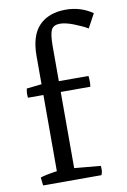

<svg xmlns="http://www.w3.org/2000/svg" viewBox="-88 -838 588 891"><g transform="rotate(-10 206.0 -392.5)"><path d="M41.5 0 37.1 -38.1Q61 -46.4 115.7 -54.2V-413.1H43Q40 -432.6 44.9 -456.1L115.7 -463.9V-596.7Q115.7 -693.4 160.6 -739.3Q205.6 -785.2 286.1 -785.2Q355.5 -785.2 412.1 -746.6L376.5 -680.7Q351.1 -695.8 312.7 -710.7Q274.4 -725.6 248 -725.6Q217.3 -725.6 207.3 -704.8Q197.3 -684.1 197.3 -627.9V-463.9H336.9Q340.3 -439 336.9 -413.1H197.3V-54.2L320.8 -43Q321.8 -39.6 321.8 -25.4Q321.8 -10.7 315.9 0Z"/></g></svg>

Font: Fjord
Style: One
Weight: 400
Designer: Viktoriya Grabowska
Foundry: Viktoriya Grabowska
Version: Version 1.002